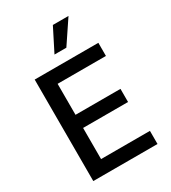

<svg xmlns="http://www.w3.org/2000/svg" viewBox="-228 -1077 1059 1191"><g transform="rotate(-30 301.5 -482.0)"><path d="M536 -727V-633H190V-411H512V-317H190V-94H540V0H80V-727ZM459 -964 349 -800H264L347 -964Z"/></g></svg>

Font: Sinter Medium
Style: Regular
Weight: 500
Foundry: Adobe & rsms
Version: Version 1.000